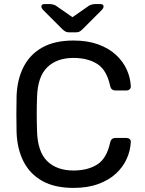

<svg xmlns="http://www.w3.org/2000/svg" viewBox="-20 -908 706 938"><path d="M339 10Q247 10 186.5 -24Q126 -58 95 -119Q64 -180 61 -261Q60 -302 60 -349Q60 -396 61 -439Q64 -520 95 -581Q126 -642 186.5 -676Q247 -710 339 -710Q408 -710 460 -691Q512 -672 546.5 -640Q581 -608 599 -568.5Q617 -529 619 -487Q620 -478 613.5 -472Q607 -466 598 -466H543Q534 -466 527.5 -471Q521 -476 518 -489Q501 -567 454.5 -596Q408 -625 339 -625Q258 -625 211 -579.5Q164 -534 161 -434Q158 -352 161 -266Q164 -166 211 -120.5Q258 -75 339 -75Q408 -75 454.5 -104Q501 -133 518 -211Q521 -224 527.5 -229Q534 -234 543 -234H598Q607 -234 613.5 -228.5Q620 -223 619 -214Q617 -172 599 -132Q581 -92 546.5 -60Q512 -28 460 -9Q408 10 339 10ZM318 -750Q310 -750 303 -752.5Q296 -755 285 -765L193 -857Q182 -868 182 -876Q182 -888 197 -888H224Q231 -888 239 -886Q247 -884 252 -881L334 -824L416 -881Q422 -884 429.5 -886Q437 -888 444 -888H471Q486 -888 486 -876Q486 -868 475 -857L383 -765Q373 -755 366 -752.5Q359 -750 350 -750Z"/></svg>

Font: RubikRegular
Style: Regular
Weight: 400
Designer: Hubert and Fischer
Foundry: Hubert and Fischer
Version: Version 2.300;gftools[0.9.30]